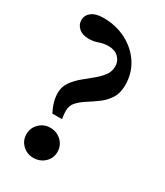

<svg xmlns="http://www.w3.org/2000/svg" viewBox="-147 -610 584 681"><g transform="rotate(30 145.5 -269.5)"><path d="M84 -162.1Q64 -201.2 64 -234.9Q64 -260.3 77.1 -279.5Q90.3 -298.8 109.6 -315.2Q128.9 -331.5 148.2 -346.9Q167.5 -362.3 180.7 -379.4Q193.8 -396.5 193.8 -418Q193.8 -439.9 178.5 -454.6Q163.1 -469.2 137.2 -469.2Q117.7 -469.2 99.9 -462.6Q82 -456.1 63 -456.1Q37.1 -456.1 22.2 -469.2Q7.3 -482.4 7.3 -501Q7.3 -521 23.9 -533.9Q40.5 -546.9 72.3 -546.9Q124 -546.9 166.3 -524.9Q208.5 -502.9 233.2 -464.8Q257.8 -426.8 257.8 -378.4Q257.8 -345.7 243.9 -324Q230 -302.2 209.5 -287.1Q189 -272 168.5 -259Q147.9 -246.1 134.3 -231.4Q120.6 -216.8 120.6 -195.3Q120.6 -188 121.3 -180.2Q122.1 -172.4 124 -162.1ZM103.5 7.8Q77.6 7.8 59.3 -9.8Q41 -27.3 41 -53.2Q41 -79.6 59.6 -97.4Q78.1 -115.2 103.5 -115.2Q130.4 -115.2 149.2 -97.4Q168 -79.6 168 -53.2Q168 -26.9 149.2 -9.5Q130.4 7.8 103.5 7.8Z"/></g></svg>

Font: Lateef Medium
Style: Regular
Weight: 500
Designer: SIL International
Foundry: SIL International
Version: Version 4.200